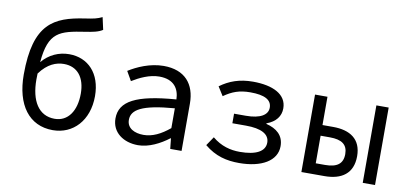

<svg xmlns="http://www.w3.org/2000/svg" viewBox="-77 -1111 2954 1384"><g transform="rotate(10 1400.0 -418.5)"><path d="M385 -546C311 -546 239 -515 188 -453C207 -677 287 -697 470 -725C521 -733 563 -740 595 -761L575 -851C539 -834 518 -829 450 -819C230 -786 87 -719 87 -345C87 -123 188 14 362 14C510 14 620 -101 620 -280C620 -447 523 -546 385 -546ZM361 -69C243 -69 183 -170 183 -325C183 -340 183 -355 184 -369C241 -447 304 -470 360 -470C460 -470 516 -397 516 -280C516 -154 459 -69 361 -69Z M793 -148C793 -46 879 14 986 14C1065 14 1146 -28 1209 -76H1212L1220 0H1303V-346C1303 -489 1226 -581 1071 -581C971 -581 877 -538 817 -500L856 -432C910 -465 981 -500 1053 -500C1162 -500 1200 -435 1202 -359C911 -337 793 -275 793 -148ZM1202 -149C1138 -96 1077 -66 1012 -66C948 -66 890 -92 890 -155C890 -229 963 -275 1202 -294Z M1471 -72C1552 -5 1634 14 1726 14C1889 14 2000 -49 2000 -157C2000 -237 1947 -279 1871 -298V-302C1939 -327 1972 -372 1972 -429C1972 -532 1870 -581 1724 -581C1626 -581 1552 -554 1485 -505L1526 -440C1586 -482 1638 -502 1719 -502C1822 -502 1875 -475 1875 -417C1875 -364 1821 -330 1715 -330H1629V-260H1729C1840 -260 1901 -228 1901 -166C1901 -101 1835 -66 1717 -66C1649 -66 1580 -83 1515 -137Z M2180 -567V0H2349C2473 0 2556 -54 2556 -182C2556 -307 2473 -360 2349 -360H2271V-567ZM2629 -567V0H2719V-567ZM2339 -80H2271V-282H2339C2426 -282 2469 -252 2469 -182C2469 -111 2426 -80 2339 -80Z"/></g></svg>

Font: Kawkab Mono Light
Style: Bold
Weight: 400
Monospace: yes
Designer: Abdullah Arif
Foundry: Abdullah Arif
Version: Version 1.000;PS 000.500;hotconv 1.0.88;makeotf.lib2.5.64775